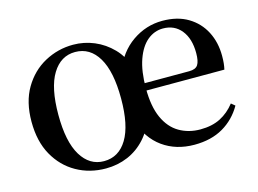

<svg xmlns="http://www.w3.org/2000/svg" viewBox="-80 -683 1124 838"><g transform="rotate(-15 481.5 -263.5)"><path d="M305 16Q232 16 172.5 -17.5Q113 -51 78 -113.5Q43 -176 43 -265Q43 -354 79.5 -416Q116 -478 176 -510.5Q236 -543 305 -543Q354 -543 399.5 -524Q445 -505 480.5 -468.5Q516 -432 533 -378H480Q510 -457 572 -500Q634 -543 708 -543Q776 -543 823.5 -514.5Q871 -486 896 -437.5Q921 -389 921 -328Q921 -309 919.5 -294.5Q918 -280 915 -267H494V-300H765Q794 -300 804.5 -316Q815 -332 815 -369Q815 -434 784.5 -472Q754 -510 702 -510Q663 -510 631.5 -484Q600 -458 581.5 -406Q563 -354 563 -277Q563 -195 586.5 -143Q610 -91 652 -66.5Q694 -42 747 -42Q800 -42 838 -61.5Q876 -81 904 -117L921 -103Q889 -47 835 -15.5Q781 16 705 16Q622 16 562 -27Q502 -70 475 -154L537 -153Q519 -99 484.5 -61Q450 -23 404 -3.5Q358 16 305 16ZM305 -17Q372 -17 409.5 -79Q447 -141 447 -262Q447 -384 409.5 -447Q372 -510 305 -510Q240 -510 202 -448Q164 -386 164 -264Q164 -142 202 -79.5Q240 -17 305 -17Z"/></g></svg>

Font: Noto Serif TC SemiBold
Style: Regular
Weight: 600
Version: Version 2.002-H1;hotconv 1.1.0;makeotfexe 2.6.0